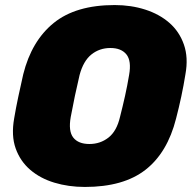

<svg xmlns="http://www.w3.org/2000/svg" viewBox="-20 -730 767 760"><path d="M316 10Q251 10 195 -7Q139 -24 99.5 -58Q60 -92 42 -142.5Q24 -193 36 -261Q43 -303 52.5 -347.5Q62 -392 72 -436Q105 -568 192.5 -639Q280 -710 434 -710Q499 -710 555 -692Q611 -674 650.5 -639.5Q690 -605 708 -553.5Q726 -502 714 -436Q707 -392 697.5 -347.5Q688 -303 677 -261Q643 -126 556 -58Q469 10 316 10ZM334 -160Q377 -160 409.5 -185.5Q442 -211 455 -267Q466 -310 475 -350.5Q484 -391 491 -433Q501 -489 480.5 -514.5Q460 -540 417 -540Q374 -540 342 -514.5Q310 -489 295 -433Q285 -391 276.5 -350.5Q268 -310 260 -267Q250 -211 270 -185.5Q290 -160 334 -160Z"/></svg>

Font: Rubik ExtraBold
Style: Italic
Weight: 800
Italic angle: -12°
Designer: Hubert and Fischer
Foundry: Hubert and Fischer
Version: Version 2.300;gftools[0.9.30]